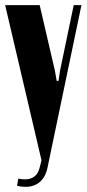

<svg xmlns="http://www.w3.org/2000/svg" viewBox="-30 -719 336 745"><path d="M183 -445 190 -405H197L203 -445L256 -699H286L154 -67Q146 -31 124 -12.5Q102 6 69 6Q52 6 36 2L41 -26Q55 -23 67 -23Q89 -23 104 -34.5Q119 -46 125 -73L131 -97L-10 -699H124Z"/></svg>

Font: Moniqa Black Heading
Style: Regular
Weight: 900
Designer: Rajesh Rajput
Foundry: Rajesh Rajput
Version: Version 1.000